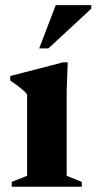

<svg xmlns="http://www.w3.org/2000/svg" viewBox="-20 -710 367 730"><path d="M237.5 -473 233.5 -368.5V-41.5L291 -18.5V0H24.5V-18.5L83 -41.5V-351.5Q76 -360 66.5 -368.2Q57 -376.5 45 -385.5Q33 -394.5 19 -403.5V-421L219.5 -473ZM129 -526 192 -690.5H327V-677L164 -526Z"/></svg>

Font: Newsreader 36pt
Style: Bold
Weight: 700
Designer: Hugues Gentile
Foundry: Production Type
Version: Version 1.003